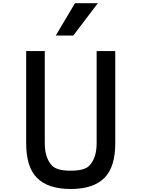

<svg xmlns="http://www.w3.org/2000/svg" viewBox="-20 -1202 905 1229"><path d="M336.9 -974.6H449.2L606.4 -1181.6H460ZM147.5 -875V-285.2Q147.5 -133.8 215.8 -64.5Q286.1 7.8 432.6 7.8Q579.1 7.8 649.4 -64.5Q717.8 -133.8 717.8 -285.2V-875H598.6V-285.2Q598.6 -191.4 552.7 -142.6Q522.5 -109.4 432.6 -109.4Q342.8 -109.4 312.5 -142.6Q266.6 -191.4 266.6 -285.2V-875Z"/></svg>

Font: OCR-B
Style: Regular
Weight: 400
Version: 1.1